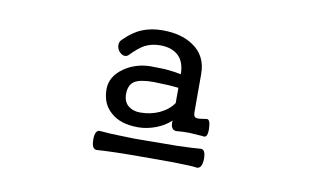

<svg xmlns="http://www.w3.org/2000/svg" viewBox="-54 -882 1108 654"><g transform="rotate(10 500.0 -554.5)"><path d="M547.9 -478.5Q545.9 -460.9 551.8 -453.1Q555.7 -446.3 565.4 -445.3Q586.9 -447.3 609.4 -447.3Q623 -446.3 656.2 -444.3L661.1 -443.4Q675.8 -441.4 674.8 -473.6Q673.8 -505.9 661.1 -503.9L647.5 -502Q628.9 -499 623 -502Q616.2 -504.9 616.2 -520.5V-651.4Q616.2 -715.8 566.4 -748Q525.4 -775.4 461.9 -775.4Q421.9 -775.4 391.6 -762.7Q361.3 -751 331.1 -720.7Q321.3 -712.9 321.3 -700.2Q321.3 -689.5 328.1 -679.7Q335 -670.9 343.8 -668Q353.5 -665 361.3 -671.9Q388.7 -700.2 408.2 -710.9Q432.6 -723.6 461.9 -723.6Q502.9 -723.6 525.4 -702.1Q547.9 -680.7 547.9 -638.7Q525.4 -643.6 491.2 -646.5Q464.8 -647.5 444.3 -647.5Q391.6 -647.5 350.6 -619.1Q307.6 -588.9 307.6 -544.9Q307.6 -494.1 340.8 -465.8Q374 -435.5 435.5 -435.5Q465.8 -435.5 497.1 -447.3Q527.3 -459 547.9 -478.5ZM547.9 -539.1Q531.2 -514.6 500 -500Q469.7 -486.3 434.6 -486.3Q409.2 -486.3 393.6 -499Q376 -512.7 376 -540Q376 -572.3 396.5 -585Q416 -596.7 461.9 -596.7L515.6 -594.7L547.9 -591.8ZM464.8 -395.5Q434.6 -394.5 386.7 -396.5Q340.8 -397.5 312.5 -400.4Q293 -403.3 293 -368.2Q293 -333 312.5 -335Q337.9 -336.9 376 -337.9Q418.9 -338.9 464.8 -338.9Q524.4 -338.9 575.2 -338.9Q638.7 -337.9 655.3 -335Q674.8 -333 675.8 -368.2Q675.8 -403.3 657.2 -400.4Q637.7 -398.4 581.1 -396.5Q520.5 -395.5 464.8 -395.5Z"/></g></svg>

Font: GungsuhChe
Style: Regular
Weight: 400
Monospace: yes
Version: Version 2.21